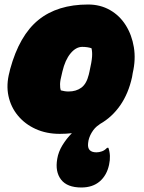

<svg xmlns="http://www.w3.org/2000/svg" viewBox="-20 -582 640 852"><path d="M234 123Q239 92 257 62.5Q275 33 299 9Q273 12 245 12Q186 12 138.5 -9.5Q91 -31 59.5 -69Q28 -107 17.5 -156.5Q7 -206 22 -262L25 -275Q66 -425 150.5 -493.5Q235 -562 371 -562Q425 -562 468 -537.5Q511 -513 538 -470Q565 -427 574 -372.5Q583 -318 569 -258L566 -240Q550 -167 513.5 -114.5Q477 -62 424 -32Q422 -30 419 -28Q400 -16 386.5 7Q373 30 371 53Q366 94 408 94Q420 94 432.5 89.5Q445 85 455 74H461Q473 108 464 149Q454 196 422.5 223Q391 250 341 250Q278 250 251 215Q224 180 234 123ZM345 -374Q317 -374 293 -345Q269 -316 257 -265L254 -252Q247 -226 246.5 -209Q246 -192 250 -181Q258 -179 266 -177.5Q274 -176 284 -176Q318 -176 341 -193Q364 -210 374 -251L377 -264Q387 -308 388.5 -330Q390 -352 386 -368Q368 -374 345 -374Z"/></svg>

Font: Recursive Sn Csl St XBk
Style: Italic
Weight: 1000
Italic angle: -15°
Version: Version 1.085;hotconv 1.1.0;makeotfexe 2.6.0; ttfautohint (v